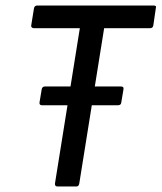

<svg xmlns="http://www.w3.org/2000/svg" viewBox="-20 -675 585 695"><path d="M132 -294Q122 -294 123 -304L131 -352Q133 -362 143 -362H418Q422 -362 425 -360Q428 -358 427 -352L419 -304Q418 -294 407 -294H312H224ZM188 0Q178 0 179 -11L269 -573H102Q98 -573 95 -576Q92 -579 93 -583L103 -645Q105 -655 115 -655H537Q541 -655 543.5 -653Q546 -651 544 -645L535 -583Q533 -573 524 -573H357L267 -11Q265 0 257 0Z"/></svg>

Font: Sofia Sans Semi Condensed Medium
Style: Italic
Weight: 500
Italic angle: -9°
Version: Version 4.100